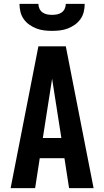

<svg xmlns="http://www.w3.org/2000/svg" viewBox="-20 -975 540 995"><path d="M35 0 179 -735H321L465 0H338L314 -155H186L162 0ZM298 -260 262 -490Q259 -509 256 -528.5Q253 -548 250 -567Q247 -548 244 -528.5Q241 -509 238 -490L202 -260ZM250 -815Q229 -815 208.5 -817.5Q188 -820 168.5 -827.5Q149 -835 132 -847Q115 -859 103 -876Q91 -893 86 -913.5Q81 -934 81 -955H179Q179 -942 184.5 -930Q190 -918 200.5 -910.5Q211 -903 224 -900.5Q237 -898 250 -898Q263 -898 276 -900.5Q289 -903 299.5 -910.5Q310 -918 315.5 -930Q321 -942 321 -955H419Q419 -934 414 -913.5Q409 -893 397 -876Q385 -859 368 -847Q351 -835 331.5 -827.5Q312 -820 291.5 -817.5Q271 -815 250 -815Z"/></svg>

Font: Iosevka Extrabold
Style: Regular
Weight: 800
Monospace: yes
Designer: Belleve Invis
Foundry: Belleve Invis
Version: Version 32.5.0; ttfautohint (v1.8.4)